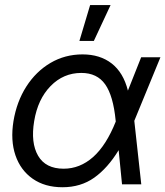

<svg xmlns="http://www.w3.org/2000/svg" viewBox="-20 -748 671 779"><path d="M233.4 11.7Q162.1 11.7 112.8 -22.7Q63.5 -57.1 42.7 -117.7Q22 -178.2 34.7 -256.8Q47.9 -335.9 86.9 -397Q126 -458 184.8 -492.7Q243.7 -527.3 314.9 -527.3Q385.7 -527.3 433.1 -490.5Q480.5 -453.6 499 -380.4L552.7 -515.6H630.9L524.9 -257.8L553.2 0H475.1L461.4 -138.7Q417 -65.9 362.3 -27.1Q307.6 11.7 233.4 11.7ZM449.7 -254.9 449.2 -259.3Q439.5 -359.4 406.7 -405.8Q374 -452.1 310.1 -452.1Q237.3 -452.1 185.3 -398.9Q133.3 -345.7 118.7 -256.8Q104 -168.9 134.5 -116.2Q165 -63.5 238.3 -63.5Q304.2 -63.5 357.7 -110.8Q411.1 -158.2 449.7 -254.9ZM302.2 -582 345.7 -727.5H428.7L360.8 -582Z"/></svg>

Font: Inter Display
Style: Italic
Weight: 400
Italic angle: -9.39999°
Designer: Rasmus Andersson
Foundry: rsms
Version: Version 4.000;git-a52131595